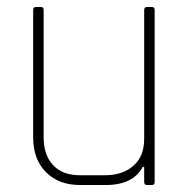

<svg xmlns="http://www.w3.org/2000/svg" viewBox="-20 -530 543 550"><path d="M283 0H209Q148 0 111.5 -37Q75 -74 75 -136V-501Q75 -510 83 -510H97Q105 -510 105 -501V-137Q105 -86 132 -57Q159 -28 209 -28H281Q331 -28 362 -55Q393 -82 393 -132V-501Q393 -510 401 -510H415Q423 -510 423 -501V-9Q423 0 415 0H401Q393 0 393 -9V-52H389Q361 0 283 0Z"/></svg>

Font: Rajdhani Light
Style: Regular
Weight: 300
Designer: Satya Rajpurohit, Jyotish Sonowal
Foundry: Indian Type Foundry
Version: Version 1.201;PS 1.0;hotconv 1.0.78;makeotf.lib2.5.61930; tt